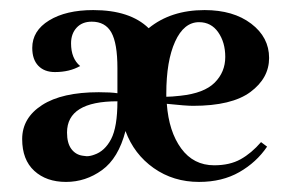

<svg xmlns="http://www.w3.org/2000/svg" viewBox="-20 -352 575 381"><path d="M498 -70 510 -61Q489 -30 455 -10.5Q421 9 375 9Q324 9 285 -18.5Q246 -46 229 -92Q215 -38 182.5 -14.5Q150 9 111 9Q72 9 48 -13Q24 -35 24 -76Q24 -118 63.5 -143.5Q103 -169 176 -169Q200 -169 213 -167V-217Q213 -266 201 -287.5Q189 -309 162 -309Q143 -309 132 -297Q121 -285 121 -266Q121 -236 139 -221Q118 -209 89 -209Q68 -209 56 -221.5Q44 -234 44 -257Q44 -291 77.5 -311.5Q111 -332 165 -332Q238 -332 275 -296Q319 -332 386 -332Q443 -332 478.5 -305Q514 -278 514 -237Q514 -197 477 -169.5Q440 -142 363 -142Q349 -142 311 -146Q315 -91 339.5 -57.5Q364 -24 405 -24Q436 -24 457.5 -36Q479 -48 498 -70ZM310 -166V-160Q320 -160 338 -162Q385 -167 406 -188Q427 -209 427 -239Q427 -268 413 -288Q399 -308 375 -308Q345 -308 327.5 -269.5Q310 -231 310 -166ZM213 -151Q113 -151 113 -89Q113 -68 121.5 -56.5Q130 -45 144 -43L152 -42Q159 -42 167 -45Q188 -52 200.5 -76Q213 -100 213 -151Z"/></svg>

Font: Katibeh
Style: Regular
Weight: 400
Designer: Arabic design by Kourosh Beigpour, Latin design by Eduardo Tunni, engineering by Lasse Fister
Version: Version 1.000